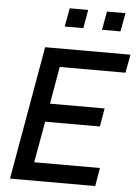

<svg xmlns="http://www.w3.org/2000/svg" viewBox="-63 -1027 772 1075"><g transform="rotate(5 323.0 -489.5)"><path d="M370 -875H265.5L284.5 -979H388.5ZM579 -875H475L494 -979H598ZM257.5 -647 221 -437.5H528L510.5 -334.5H203L161.5 -103H531L513.5 0H34.5L166.5 -750H646L627 -647Z"/></g></svg>

Font: Russisch Sans SemiBold
Style: Italic
Weight: 600
Width: 4
Italic angle: -10°
Designer: Michael Sharanda (font) & Cristiano Sobral (main changes)
Foundry: Michael Sharanda
Version: Version 2.00;September 8, 2020;FontCreator 13.0.0.2681 64-bi